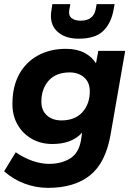

<svg xmlns="http://www.w3.org/2000/svg" viewBox="-21 -716 644 928"><path d="M211 192Q153 192 98 171.5Q43 151 -1 112L55 20Q94 47 136 61.5Q178 76 216 76Q275 76 317 50.5Q359 25 370 -36L376 -75Q327 -20 232 -20Q176 -20 132.5 -45Q89 -70 64 -113.5Q39 -157 39 -213Q39 -298 72 -357.5Q105 -417 163.5 -448.5Q222 -480 297 -480Q350 -480 386.5 -461Q423 -442 443 -410L454 -470H584L513 -63Q489 72 413.5 132Q338 192 211 192ZM276 -134Q341 -134 377 -173.5Q413 -213 413 -275Q413 -318 385.5 -342Q358 -366 316 -366Q250 -366 214.5 -326.5Q179 -287 179 -225Q179 -182 206 -158Q233 -134 276 -134ZM359 -529Q291 -529 253.5 -566Q216 -603 228 -669L232 -696H319L314 -669Q309 -642 324.5 -629Q340 -616 368 -616Q400 -616 418 -630Q436 -644 441 -669L446 -696H533L528 -669Q516 -603 477.5 -566Q439 -529 359 -529Z"/></svg>

Font: Gantari
Style: Bold Italic
Weight: 700
Italic angle: -10°
Designer: Anugrah Pasau
Foundry: Lafontype
Version: Version 1.000; ttfautohint (v1.8.4.7-5d5b)